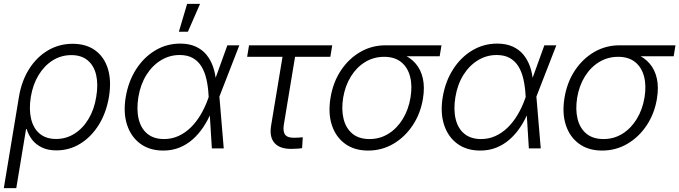

<svg xmlns="http://www.w3.org/2000/svg" viewBox="-25 -762 3489 986"><path d="M-5.4 204.1 72.3 -264.6Q85.9 -346.7 124.8 -408Q163.6 -469.2 221.2 -503.2Q278.8 -537.1 348.1 -537.1Q417.5 -537.1 463.9 -503.4Q510.3 -469.7 529.1 -408.7Q547.9 -347.7 534.7 -265.6Q521 -183.1 482.4 -121.1Q443.8 -59.1 387.7 -24.4Q331.5 10.3 264.6 10.3Q220.7 10.3 189.7 -4.9Q158.7 -20 139.6 -44.9Q120.6 -69.8 111.8 -99.6H108.9L58.6 204.1ZM263.2 -48.3Q314.9 -48.3 357.9 -75.7Q400.9 -103 429.9 -151.6Q459 -200.2 469.2 -264.6Q480 -328.6 468.8 -377Q457.5 -425.3 425.3 -452.1Q393.1 -479 341.3 -479Q289.1 -479 245.8 -451.9Q202.6 -424.8 173.3 -376.7Q144 -328.6 133.3 -264.6Q123 -200.2 134.8 -151.4Q146.5 -102.5 179 -75.4Q211.4 -48.3 263.2 -48.3Z M813.5 11.2Q743.2 11.2 695.3 -24.2Q647.5 -59.6 627.4 -121.3Q607.4 -183.1 620.6 -263.2Q634.3 -344.2 673.8 -406Q713.4 -467.8 772 -502.9Q830.6 -538.1 900.4 -538.1Q946.3 -538.1 979.7 -522.9Q1013.2 -507.8 1035.2 -481Q1057.1 -454.1 1069.3 -418.7Q1081.5 -383.3 1084.5 -342.3H1106.9L1101.6 -266.6L1124 0H1063L1045.9 -275.4Q1043.5 -318.8 1034.9 -356Q1026.4 -393.1 1009.5 -420.7Q992.7 -448.2 965.3 -463.9Q938 -479.5 897.5 -479.5Q845.7 -479.5 801.3 -452.4Q756.8 -425.3 726.6 -376.7Q696.3 -328.1 685.5 -262.7Q675.3 -198.2 687.3 -149.9Q699.2 -101.6 732.2 -74.7Q765.1 -47.9 817.4 -47.9Q856.4 -47.9 890.6 -63.2Q924.8 -78.6 953.4 -106.2Q981.9 -133.8 1004.4 -171.1Q1026.9 -208.5 1042.5 -252L1142.6 -529.3H1204.1L1100.6 -263.2L1081.1 -186.5H1060.1Q1043 -145 1019 -109.1Q995.1 -73.2 964.4 -46.1Q933.6 -19 896 -3.9Q858.4 11.2 813.5 11.2ZM893.6 -599.1 936 -742.2H1002.4L939.9 -599.1Z M1476.6 2.4Q1414.1 4.4 1385.7 -26.6Q1357.4 -57.6 1367.2 -116.7L1425.8 -470.2H1244.1L1253.9 -529.3H1681.2L1671.4 -470.2H1490.2L1432.6 -121.6Q1426.8 -85.9 1439.9 -69.6Q1453.1 -53.2 1488.8 -54.7Q1498 -54.7 1508.8 -55.4Q1519.5 -56.2 1529.8 -57.1L1526.4 -1Q1515.1 0.5 1502.4 1.5Q1489.7 2.4 1476.6 2.4Z M1865.2 11.2Q1794.9 11.2 1747.1 -23.7Q1699.2 -58.6 1679.2 -119.6Q1659.2 -180.7 1672.4 -260.3Q1685.5 -339.8 1725.8 -400.4Q1766.1 -460.9 1825.2 -495.1Q1884.3 -529.3 1954.6 -529.3H2242.2L2232.9 -473.1H2022L1947.8 -470.2Q1894 -470.2 1850.1 -443.4Q1806.2 -416.5 1776.9 -369.1Q1747.6 -321.8 1737.3 -260.3Q1727.5 -199.2 1739.5 -151.1Q1751.5 -103 1784.9 -75.4Q1818.4 -47.9 1872.6 -47.9Q1926.3 -47.9 1970.2 -75.4Q2014.2 -103 2043.5 -151.1Q2072.8 -199.2 2083 -260.3Q2093.3 -321.8 2080.8 -369.1Q2068.4 -416.5 2034.9 -443.4Q2001.5 -470.2 1947.8 -470.2L1949.7 -499.5Q2001 -499.5 2041.5 -483.4Q2082 -467.3 2109.1 -436Q2136.2 -404.8 2146.5 -359.4Q2156.7 -314 2147 -254.9Q2134.3 -178.2 2094.2 -118.2Q2054.2 -58.1 1995.1 -23.4Q1936 11.2 1865.2 11.2Z M2441.4 11.2Q2371.1 11.2 2323.2 -24.2Q2275.4 -59.6 2255.4 -121.3Q2235.4 -183.1 2248.5 -263.2Q2262.2 -344.2 2301.8 -406Q2341.3 -467.8 2399.9 -502.9Q2458.5 -538.1 2528.3 -538.1Q2574.2 -538.1 2607.7 -522.9Q2641.1 -507.8 2663.1 -481Q2685.1 -454.1 2697.3 -418.7Q2709.5 -383.3 2712.4 -342.3H2734.9L2729.5 -266.6L2752 0H2690.9L2673.8 -275.4Q2671.4 -318.8 2662.8 -356Q2654.3 -393.1 2637.5 -420.7Q2620.6 -448.2 2593.3 -463.9Q2565.9 -479.5 2525.4 -479.5Q2473.6 -479.5 2429.2 -452.4Q2384.8 -425.3 2354.5 -376.7Q2324.2 -328.1 2313.5 -262.7Q2303.2 -198.2 2315.2 -149.9Q2327.1 -101.6 2360.1 -74.7Q2393.1 -47.9 2445.3 -47.9Q2484.4 -47.9 2518.6 -63.2Q2552.7 -78.6 2581.3 -106.2Q2609.9 -133.8 2632.3 -171.1Q2654.8 -208.5 2670.4 -252L2770.5 -529.3H2832L2728.5 -263.2L2709 -186.5H2688Q2670.9 -145 2647 -109.1Q2623 -73.2 2592.3 -46.1Q2561.5 -19 2523.9 -3.9Q2486.3 11.2 2441.4 11.2Z M3066.9 11.2Q2996.6 11.2 2948.7 -23.7Q2900.9 -58.6 2880.9 -119.6Q2860.8 -180.7 2874 -260.3Q2887.2 -339.8 2927.5 -400.4Q2967.8 -460.9 3026.9 -495.1Q3085.9 -529.3 3156.2 -529.3H3443.8L3434.6 -473.1H3223.6L3149.4 -470.2Q3095.7 -470.2 3051.8 -443.4Q3007.8 -416.5 2978.5 -369.1Q2949.2 -321.8 2939 -260.3Q2929.2 -199.2 2941.2 -151.1Q2953.1 -103 2986.6 -75.4Q3020 -47.9 3074.2 -47.9Q3127.9 -47.9 3171.9 -75.4Q3215.8 -103 3245.1 -151.1Q3274.4 -199.2 3284.7 -260.3Q3294.9 -321.8 3282.5 -369.1Q3270 -416.5 3236.6 -443.4Q3203.1 -470.2 3149.4 -470.2L3151.4 -499.5Q3202.6 -499.5 3243.2 -483.4Q3283.7 -467.3 3310.8 -436Q3337.9 -404.8 3348.1 -359.4Q3358.4 -314 3348.6 -254.9Q3335.9 -178.2 3295.9 -118.2Q3255.9 -58.1 3196.8 -23.4Q3137.7 11.2 3066.9 11.2Z"/></svg>

Font: Inter 24pt Light
Style: Italic
Weight: 300
Italic angle: -9.3988°
Designer: Rasmus Andersson
Foundry: rsms
Version: Version 4.001;git-66647c0bb